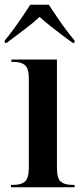

<svg xmlns="http://www.w3.org/2000/svg" viewBox="-30 -786 347 806"><path d="M16 0V-10H28Q59 -10 75 -24Q91 -38 91 -83V-456Q91 -499 75 -512.5Q59 -526 29 -526H18V-536H209V-82Q209 -37 225 -23.5Q241 -10 272 -10H283V0ZM-10 -616Q6 -635 25.5 -661.5Q45 -688 64 -716Q83 -744 97 -766H175Q190 -744 208.5 -716Q227 -688 247 -661.5Q267 -635 283 -616V-606H275Q257 -619 231.5 -638Q206 -657 180.5 -677.5Q155 -698 136 -715Q106 -687 67 -658Q28 -629 -2 -606H-10Z"/></svg>

Font: Noto Serif Display Condensed SemiBold
Style: Regular
Weight: 600
Width: 3
Designer: Monotype Design Team
Foundry: Monotype Imaging Inc.
Version: Version 2.009